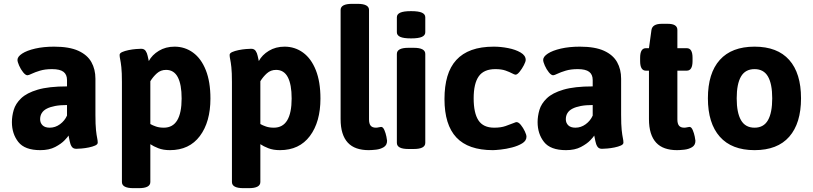

<svg xmlns="http://www.w3.org/2000/svg" viewBox="-20 -774 4234 1000"><path d="M190 8Q109 8 75.5 -34.5Q42 -77 42 -138Q42 -169 51.5 -201.5Q61 -234 90 -262Q119 -290 176.5 -307Q234 -324 329 -324V-357Q329 -386 310.5 -400Q292 -414 251 -414Q215 -414 188.5 -406Q162 -398 145.5 -390Q129 -382 123 -382Q113 -382 100.5 -397.5Q88 -413 79.5 -432.5Q71 -452 71 -462Q71 -479 95.5 -495Q120 -511 163.5 -521Q207 -531 262 -531Q341 -531 388 -509.5Q435 -488 456 -450.5Q477 -413 477 -364V-176Q477 -124 480 -96.5Q483 -69 486 -55.5Q489 -42 489 -31Q489 -22 475.5 -16Q462 -10 442.5 -6Q423 -2 404.5 -0.5Q386 1 377 1Q361 1 353.5 -10.5Q346 -22 343 -38.5Q340 -55 337 -68Q334 -62 316.5 -43.5Q299 -25 267.5 -8.5Q236 8 190 8ZM239 -109Q268 -109 292.5 -127Q317 -145 329 -172V-227Q293 -227 267 -222Q241 -217 223.5 -208Q206 -199 197.5 -185Q189 -171 189 -153Q189 -134 201.5 -121.5Q214 -109 239 -109Z M675 206Q615 206 615 174V-347Q615 -397 612 -424Q609 -451 606 -464.5Q603 -478 603 -488Q603 -497 616.5 -503Q630 -509 649.5 -513Q669 -517 687.5 -518.5Q706 -520 715 -520Q731 -520 738.5 -509Q746 -498 749 -483Q752 -468 755 -456Q772 -488 807.5 -509.5Q843 -531 889 -531Q943 -531 985.5 -500Q1028 -469 1052 -408.5Q1076 -348 1076 -261Q1076 -139 1021 -65.5Q966 8 865 8Q830 8 804.5 -2Q779 -12 763 -23V174Q763 206 703 206ZM833 -109Q880 -109 903 -147.5Q926 -186 926 -261Q926 -334 906 -372Q886 -410 845 -410Q817 -410 797 -392Q777 -374 763 -351V-128Q775 -121 792.5 -115Q810 -109 833 -109Z M1248 206Q1188 206 1188 174V-347Q1188 -397 1185 -424Q1182 -451 1179 -464.5Q1176 -478 1176 -488Q1176 -497 1189.5 -503Q1203 -509 1222.5 -513Q1242 -517 1260.5 -518.5Q1279 -520 1288 -520Q1304 -520 1311.5 -509Q1319 -498 1322 -483Q1325 -468 1328 -456Q1345 -488 1380.5 -509.5Q1416 -531 1462 -531Q1516 -531 1558.5 -500Q1601 -469 1625 -408.5Q1649 -348 1649 -261Q1649 -139 1594 -65.5Q1539 8 1438 8Q1403 8 1377.5 -2Q1352 -12 1336 -23V174Q1336 206 1276 206ZM1406 -109Q1453 -109 1476 -147.5Q1499 -186 1499 -261Q1499 -334 1479 -372Q1459 -410 1418 -410Q1390 -410 1370 -392Q1350 -374 1336 -351V-128Q1348 -121 1365.5 -115Q1383 -109 1406 -109Z M1900 8Q1865 8 1837.5 -1.5Q1810 -11 1791.5 -31Q1773 -51 1763.5 -81.5Q1754 -112 1754 -154V-722Q1754 -754 1814 -754H1842Q1902 -754 1902 -722V-152Q1902 -130 1910.5 -119.5Q1919 -109 1938 -109Q1945 -109 1953 -111Q1961 -113 1965 -113Q1975 -113 1982 -96.5Q1989 -80 1992.5 -62.5Q1996 -45 1996 -41Q1996 -18 1978.5 -7.5Q1961 3 1938.5 5.5Q1916 8 1900 8Z M2107 2Q2047 2 2047 -30V-493Q2047 -525 2107 -525H2135Q2195 -525 2195 -493V-30Q2195 2 2135 2ZM2121 -574Q2082 -574 2064.5 -582Q2047 -590 2047 -606V-684Q2047 -700 2064.5 -708Q2082 -716 2121 -716Q2160 -716 2177.5 -708Q2195 -700 2195 -684V-606Q2195 -590 2177.5 -582Q2160 -574 2121 -574Z M2547 8Q2419 8 2357 -58Q2295 -124 2295 -258Q2295 -325 2310 -376Q2325 -427 2356.5 -461.5Q2388 -496 2436.5 -513.5Q2485 -531 2552 -531Q2588 -531 2626.5 -523.5Q2665 -516 2691.5 -500.5Q2718 -485 2718 -462Q2718 -453 2708.5 -434.5Q2699 -416 2686.5 -400.5Q2674 -385 2665 -385Q2662 -385 2657.5 -387Q2653 -389 2647 -392Q2634 -399 2613 -406.5Q2592 -414 2560 -414Q2500 -414 2473.5 -376.5Q2447 -339 2447 -262Q2447 -185 2472 -147Q2497 -109 2554 -109Q2589 -109 2613 -117.5Q2637 -126 2652 -132Q2658 -134 2662.5 -136Q2667 -138 2670 -138Q2681 -138 2693 -123Q2705 -108 2713.5 -90Q2722 -72 2722 -62Q2722 -41 2700 -27.5Q2678 -14 2647 -6Q2616 2 2587.5 5Q2559 8 2547 8Z M2928 8Q2847 8 2813.5 -34.5Q2780 -77 2780 -138Q2780 -169 2789.5 -201.5Q2799 -234 2828 -262Q2857 -290 2914.5 -307Q2972 -324 3067 -324V-357Q3067 -386 3048.5 -400Q3030 -414 2989 -414Q2953 -414 2926.5 -406Q2900 -398 2883.5 -390Q2867 -382 2861 -382Q2851 -382 2838.5 -397.5Q2826 -413 2817.5 -432.5Q2809 -452 2809 -462Q2809 -479 2833.5 -495Q2858 -511 2901.5 -521Q2945 -531 3000 -531Q3079 -531 3126 -509.5Q3173 -488 3194 -450.5Q3215 -413 3215 -364V-176Q3215 -124 3218 -96.5Q3221 -69 3224 -55.5Q3227 -42 3227 -31Q3227 -22 3213.5 -16Q3200 -10 3180.5 -6Q3161 -2 3142.5 -0.5Q3124 1 3115 1Q3099 1 3091.5 -10.5Q3084 -22 3081 -38.5Q3078 -55 3075 -68Q3072 -62 3054.5 -43.5Q3037 -25 3005.5 -8.5Q2974 8 2928 8ZM2977 -109Q3006 -109 3030.5 -127Q3055 -145 3067 -172V-227Q3031 -227 3005 -222Q2979 -217 2961.5 -208Q2944 -199 2935.5 -185Q2927 -171 2927 -153Q2927 -134 2939.5 -121.5Q2952 -109 2977 -109Z M3506 8Q3471 8 3443.5 -1.5Q3416 -11 3397.5 -31Q3379 -51 3369.5 -81.5Q3360 -112 3360 -154V-406H3344Q3314 -406 3314 -456V-473Q3314 -523 3344 -523H3360L3373 -618Q3378 -650 3427 -650H3458Q3508 -650 3508 -618V-523H3557Q3587 -523 3587 -473V-456Q3587 -406 3557 -406H3508V-152Q3508 -130 3516.5 -119.5Q3525 -109 3544 -109Q3551 -109 3559 -111Q3567 -113 3571 -113Q3581 -113 3588 -96.5Q3595 -80 3598.5 -62.5Q3602 -45 3602 -41Q3602 -18 3584.5 -7.5Q3567 3 3544.5 5.5Q3522 8 3506 8Z M3910 8Q3791 8 3729 -62Q3667 -132 3667 -262Q3667 -393 3729 -462Q3791 -531 3910 -531Q4029 -531 4090.5 -461.8Q4152 -392.5 4152 -262Q4152 -132 4090.7 -62Q4029.4 8 3910 8ZM3910 -109Q3957.6 -109 3979.8 -148Q4002 -187 4002 -262Q4002 -337 3979.8 -375.5Q3957.6 -414 3910 -414Q3861.9 -414 3839.4 -375.5Q3817 -337 3817 -261.6Q3817 -187 3839.4 -148Q3861.9 -109 3910 -109Z"/></svg>

Font: Asap
Style: Regular
Weight: 400
Designer: Pablo Cosgaya
Foundry: Omnibus-Type
Version: Version 3.001